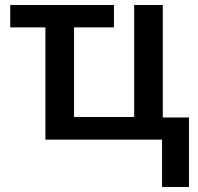

<svg xmlns="http://www.w3.org/2000/svg" viewBox="-20 -560 794 770"><path d="M437 -540V-450.2H276.9V-90.8H518.1V-540H632.8V-88.9H737.8V189.9H629.9V0H162.1V-450.2H21V-540Z"/></svg>

Font: Open Sans
Style: SemiBold
Weight: 600
Foundry: Ascender Corporation
Version: Version 1.10